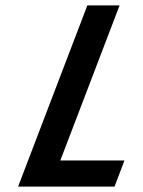

<svg xmlns="http://www.w3.org/2000/svg" viewBox="-20 -687 525 707"><path d="M401.7 0 438.3 -96H202.1L420.3 -667H301.6L46.7 0Z"/></svg>

Font: Din Kursivschrift
Style: Breit
Weight: 400
Version: Version 1.089